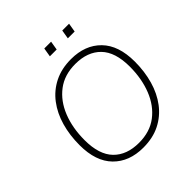

<svg xmlns="http://www.w3.org/2000/svg" viewBox="-232 -1044 1216 1216"><g transform="rotate(-45 375.5 -436.0)"><path d="M357 8Q231 8 156.5 -68Q82 -144 82 -289Q82 -378 104 -455Q126 -532 170 -590Q214 -648 279 -680.5Q344 -713 429 -713Q555 -713 629.5 -637Q704 -561 704 -416Q704 -327 682 -250Q660 -173 616 -115Q572 -57 507.5 -24.5Q443 8 357 8ZM359 -33Q457 -33 523.5 -83.5Q590 -134 624.5 -221Q659 -308 659 -416Q659 -546 597.5 -609Q536 -672 426 -672Q329 -672 262.5 -621.5Q196 -571 161.5 -484.5Q127 -398 127 -289Q127 -159 188.5 -96Q250 -33 359 -33ZM508 -820 518 -880H579L569 -820ZM347 -820 357 -880H418L408 -820Z"/></g></svg>

Font: Nunito Sans ExtraLight
Style: Italic
Weight: 200
Italic angle: -9°
Designer: Vernon Adams
Foundry: Vernon Adams
Version: Version 3.006; ttfautohint (v1.8.3)